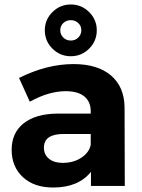

<svg xmlns="http://www.w3.org/2000/svg" viewBox="-20 -830 636 857"><path d="M180 -695Q180 -742 214 -776Q248 -810 296 -810Q344 -810 378 -776Q412 -742 412 -695Q412 -647 378 -613Q344 -579 296 -579Q248 -579 214 -613Q180 -647 180 -695ZM329.5 -727Q316 -740 296 -740Q276 -740 262.5 -727Q249 -714 249 -695Q249 -676 262.5 -662.5Q276 -649 296 -649Q316 -649 329.5 -662.5Q343 -676 343 -695Q343 -714 329.5 -727ZM537 0H386V-63Q330 7 217 7Q132 7 82 -39.5Q32 -86 32 -161Q32 -237 85.5 -279.5Q139 -322 237 -323H385V-333Q385 -376 356.5 -399.5Q328 -423 273 -423Q198 -423 113 -376L65 -482Q189 -544 308 -544Q416 -544 475.5 -493Q535 -442 536 -351ZM260 -103Q308 -103 343 -126Q378 -149 385 -184V-232H264Q176 -232 176 -171Q176 -140 198.5 -121.5Q221 -103 260 -103Z"/></svg>

Font: Montserrat-Arabic SemiBold
Style: Regular
Weight: 600
Designer: Mohamed Gaber
Foundry: Kief Type Foundry
Version: Version 5.008;PS 005.008;hotconv 1.0.88;makeotf.lib2.5.64775